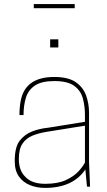

<svg xmlns="http://www.w3.org/2000/svg" viewBox="-20 -912 525 938"><path d="M52 0ZM200 6Q160 6 126.5 -7.5Q93 -21 72.5 -49.5Q52 -78 52 -125Q52 -194 76.5 -225Q101 -256 137.5 -270Q174 -284 215 -288L395 -317V-350Q395 -394 384.5 -432Q374 -470 342 -493Q310 -516 245 -516Q183 -516 150.5 -494Q118 -472 106.5 -434.5Q95 -397 95 -350H75Q75 -386 81 -419Q103 -536 245 -536Q313 -536 349.5 -511Q386 -486 400.5 -446Q415 -406 415 -361V-120L420 0H405L397 -84Q336 6 200 6ZM201 -14Q263 -14 302.5 -32.5Q342 -51 364 -75.5Q386 -100 395 -118V-298L208 -268Q170 -262 139 -249.5Q108 -237 90 -210.5Q72 -184 72 -136Q72 -78 104 -48Q135 -14 201 -14ZM265 -680ZM265 -680H225V-720H265ZM345 -872ZM345 -872H145V-892H345Z"/></svg>

Font: Tanohe Sans Thin
Style: Regular
Weight: 100
Designer: Village Type and Design LLC & Cristiano Sobral
Foundry: Cooper Hewitt Smithsonian Design Museum
Version: Version 1.00;September 29, 2021;FontCreator 13.0.0.2655 64-b